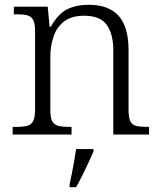

<svg xmlns="http://www.w3.org/2000/svg" viewBox="-20 -564 672 805"><path d="M33 0V-32H47Q77 -32 94 -36.5Q111 -41 119 -56.5Q127 -72 127 -105V-433Q127 -466 119 -480.5Q111 -495 95 -499.5Q79 -504 53 -504H38V-536H180L188 -452H193Q224 -507 262.5 -525.5Q301 -544 353 -544Q435 -544 477 -498Q519 -452 519 -353V-105Q519 -72 526 -56.5Q533 -41 550 -36.5Q567 -32 595 -32H605V0H455V-354Q455 -420 428 -459Q401 -498 333 -498Q279 -498 248 -473.5Q217 -449 204 -409.5Q191 -370 191 -326V-102Q191 -70 199 -55.5Q207 -41 224 -36.5Q241 -32 270 -32H280V0ZM272 208Q277 185 282 159.5Q287 134 291.5 109Q296 84 299 61H372V71Q363 92 350.5 119Q338 146 324.5 173Q311 200 299 221H272Z"/></svg>

Font: Noto Serif Hebrew Light
Style: Regular
Weight: 300
Version: Version 2.003